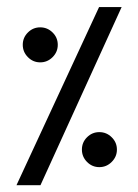

<svg xmlns="http://www.w3.org/2000/svg" viewBox="-20 -523 396 549"><path d="M45.1 -394.9Q45.1 -374.4 59.8 -359.6Q74.4 -344.7 95 -344.7Q115.5 -344.7 130.4 -359.6Q145.2 -374.4 145.2 -394.9Q145.2 -415.5 130.4 -430.1Q115.5 -444.8 95 -444.8Q74.4 -444.8 59.8 -430.1Q45.1 -415.5 45.1 -394.9ZM263.3 -502.8 27.1 6.6H95.7L327.8 -502.8ZM214.2 -95.3Q214.2 -74.8 228.8 -60Q243.5 -45.1 264 -45.1Q284.6 -45.1 299.4 -60Q314.3 -74.8 314.3 -95.3Q314.3 -115.9 299.4 -130.5Q284.6 -145.2 264 -145.2Q243.5 -145.2 228.8 -130.5Q214.2 -115.9 214.2 -95.3Z"/></svg>

Font: Parastoo
Style: Regular
Weight: 400
Foundry: Saber Rastikerdar (saber.rastikerdar@gmail.com)
Version: Version 3.000